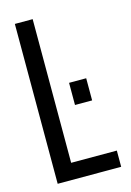

<svg xmlns="http://www.w3.org/2000/svg" viewBox="-109 -756 556 812"><g transform="rotate(-15 168.5 -350.0)"><path d="M318 0V-71H118V-700H40V0ZM197 -400V-303H272V-400Z"/></g></svg>

Font: VL Bebas Neue Regular
Style: Regular
Weight: 400
Designer: Ryoichi Tsunekawa
Foundry: Ryoichi Tsunekawa
Version: Version 001.003